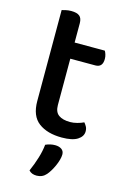

<svg xmlns="http://www.w3.org/2000/svg" viewBox="-126 -664 631 953"><g transform="rotate(15 189.5 -188.0)"><path d="M174 -137Q174 -101 195 -86Q216 -71 254 -71Q271 -71 290 -76Q309 -81 323 -88Q330 -80 335.5 -70Q341 -60 341 -46Q341 -20 314.5 -3Q288 14 234 14Q159 14 114.5 -19.5Q70 -53 70 -130V-597Q77 -599 90 -602Q103 -605 118 -605Q147 -605 160.5 -594Q174 -583 174 -557V-458H329Q333 -452 336.5 -441Q340 -430 340 -418Q340 -375 303 -375H174ZM162 229Q136 229 122 213Q138 177 149.5 139.5Q161 102 164 70Q188 59 213 59Q233 59 246 68Q259 77 259 95Q259 107 254.5 123Q250 139 243 154.5Q236 170 227.5 184Q219 198 211 207Q192 229 162 229Z"/></g></svg>

Font: Baloo 2 Latin Medium
Style: Regular
Weight: 500
Designer: Sarang Kulkarni and Ek Type
Foundry: Ek Type
Version: Version 1.001